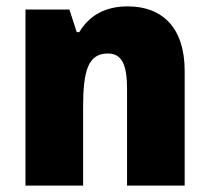

<svg xmlns="http://www.w3.org/2000/svg" viewBox="-20 -583 658 603"><path d="M381 -563C310 -563 260 -534 229 -482H221L198 -553H60V0H241V-246C241 -362 257 -415 319 -415C364 -415 379 -377 379 -304V0H560V-360C560 -497 489 -563 381 -563Z"/></svg>

Font: Noto Sans Kannada SemiCondensed Black
Style: Regular
Weight: 900
Width: 4
Designer: Jelle Bosma - Monotype Design Team
Foundry: Monotype Imaging Inc.
Version: Version 2.005